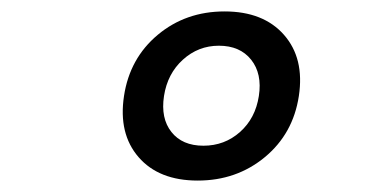

<svg xmlns="http://www.w3.org/2000/svg" viewBox="-20 -760 640 336"><path d="M326 -444Q258 -444 222.5 -485Q187 -526 197 -592Q207 -658 256 -699Q305 -740 373 -740Q441 -740 477 -699Q513 -658 503 -592Q493 -526 443.5 -485Q394 -444 326 -444ZM336 -505Q373 -505 400 -529Q427 -553 433 -592Q439 -631 419.5 -655.5Q400 -680 363 -680Q327 -680 300 -655.5Q273 -631 267 -592Q261 -553 280 -529Q299 -505 336 -505Z"/></svg>

Font: JetBrains Mono NL Medium
Style: Italic
Weight: 500
Italic angle: -9°
Monospace: yes
Designer: Philipp Nurullin, Konstantin Bulenkov
Foundry: JetBrains
Version: Version 2.305; ttfautohint (v1.8.4.7-5d5b)